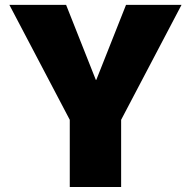

<svg xmlns="http://www.w3.org/2000/svg" viewBox="-20 -750 766 770"><path d="M17.6 -730.5H245.1L364.3 -429.7H366.2L485.4 -730.5H708L465.8 -269.5V0H259.8V-269.5Z"/></svg>

Font: GenEi M Gothic v2 Black
Style: Regular
Weight: 900
Version: Version 2.0